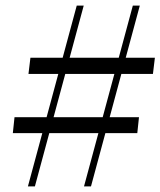

<svg xmlns="http://www.w3.org/2000/svg" viewBox="-20 -668 575 688"><path d="M80 0 255 -648H280L105 0ZM32 -248H478L472 -191H26ZM528 -403H82L89 -461H535ZM281 0 456 -648H481L306 0Z"/></svg>

Font: Source Serif 4 60pt
Style: Italic
Weight: 400
Italic angle: -12°
Version: Version 4.004;hotconv 1.0.116;makeotfexe 2.5.65601